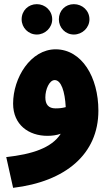

<svg xmlns="http://www.w3.org/2000/svg" viewBox="-20 -673 538 923"><path d="M335 -507C376 -507 410 -540 410 -580C410 -622 376 -653 335 -653C294 -653 263 -622 263 -580C263 -540 294 -507 335 -507ZM157 -507C197 -507 231 -540 231 -580C231 -622 197 -653 157 -653C116 -653 84 -622 84 -580C84 -540 116 -507 157 -507ZM43 230C295 200 453 68 453 -141C453 -303 373 -435 248 -436C127 -436 43 -299 43 -175C43 -73 118 -20 208 -20C231 -20 252 -23 272 -30C229 38 133 69 10 82ZM198 -205C198 -243 217 -288 243 -288C274 -288 292 -234 296 -158C278 -153 262 -152 247 -152C213 -152 198 -171 198 -205Z"/></svg>

Font: Noto Sans Arabic UI Cn Bk
Style: Regular
Weight: 900
Width: 3
Designer: Monotype Design Team, Nadine Chahine and Nizar Qandah
Foundry: Monotype Imaging Inc.
Version: Version 2.010